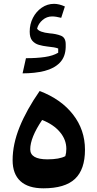

<svg xmlns="http://www.w3.org/2000/svg" viewBox="-20 -998 519 1026"><path d="M211.9 8.3Q130.9 8.3 89.1 -30Q47.4 -68.4 47.4 -142.1Q47.4 -227.1 84.7 -319.3Q122.1 -411.6 191.9 -511.7Q306.2 -468.3 370.1 -386.2Q434.1 -304.2 434.1 -197.8Q434.1 -92.3 380.6 -42Q327.1 8.3 211.9 8.3ZM205.1 -356.9Q141.6 -262.7 141.6 -200.2Q141.6 -146.5 233.4 -146.5Q297.4 -146.5 329.1 -163.6Q334.5 -181.2 334.5 -202.6Q334.5 -251.5 300.3 -292.2Q266.1 -333 205.1 -356.9ZM307.1 -902.8Q278.3 -910.2 258.3 -910.2Q230 -910.2 207.5 -891.1Q185.1 -872.1 178.2 -845.2Q189 -825.7 245.6 -819.8Q279.3 -817.4 305.2 -807.4Q331.1 -797.4 331.1 -761.7V-745.6Q329.6 -693.8 299.8 -663.1Q270 -632.3 218.5 -619.1Q167 -606 100.6 -606L118.7 -687Q176.8 -687 220 -693.4Q263.2 -699.7 291 -716.3V-738.8Q274.9 -745.6 232.9 -749.5Q209.5 -752 187.7 -758.3Q166 -764.6 152.3 -780.8Q138.7 -796.9 138.7 -829.1Q138.7 -869.1 156 -902.8Q173.3 -936.5 203.1 -957Q232.9 -977.5 269 -977.5Q295.4 -977.5 326.7 -963.4Z"/></svg>

Font: Pinar-DS2-FD Bold
Style: Regular
Weight: 700
Designer: Amin Abedi
Version: Version 3.000